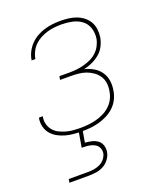

<svg xmlns="http://www.w3.org/2000/svg" viewBox="-138 -617 777 925"><g transform="rotate(-20 250.0 -154.0)"><path d="M199 8Q177 8 156 6Q135 4 115 -1.5Q95 -7 77 -17Q59 -27 46 -42Q33 -57 27.5 -77.5Q22 -98 25 -119Q26 -121 26 -122Q26 -123 26 -125H46Q46 -123 45.5 -122Q45 -121 45 -120Q42 -101 47 -83.5Q52 -66 63.5 -52.5Q75 -39 91 -31Q107 -23 124.5 -18Q142 -13 161 -11.5Q180 -10 199 -10Q218 -10 238 -12Q258 -14 277.5 -19Q297 -24 316 -33Q335 -42 351 -56.5Q367 -71 376.5 -89.5Q386 -108 389 -128Q393 -149 390.5 -169Q388 -189 377.5 -205Q367 -221 351 -232.5Q335 -244 316.5 -250.5Q298 -257 278 -259Q258 -261 237 -261H184L187 -279H240Q258 -279 276.5 -281Q295 -283 313.5 -288Q332 -293 349.5 -301Q367 -309 381.5 -322.5Q396 -336 405 -353.5Q414 -371 417 -389Q421 -417 412.5 -442.5Q404 -468 383 -483.5Q362 -499 335 -504.5Q308 -510 281 -510Q263 -510 244.5 -508Q226 -506 208.5 -501Q191 -496 173.5 -487Q156 -478 142 -464.5Q128 -451 119 -433.5Q110 -416 107 -399Q107 -398 107 -397.5Q107 -397 107 -396H87Q87 -397 87.5 -397.5Q88 -398 88 -399Q91 -419 101 -438.5Q111 -458 126 -473.5Q141 -489 160 -500Q179 -511 199.5 -517Q220 -523 240 -525.5Q260 -528 281 -528Q302 -528 323 -525.5Q344 -523 363 -516Q382 -509 398 -496.5Q414 -484 424 -467Q434 -450 436.5 -429Q439 -408 436 -387Q432 -365 421.5 -344.5Q411 -324 393 -309Q375 -294 354 -284.5Q333 -275 311 -270Q335 -264 356 -252Q377 -240 391 -220.5Q405 -201 409 -176Q413 -151 408 -125Q405 -103 394.5 -82Q384 -61 367 -45Q350 -29 329 -18.5Q308 -8 286 -2Q264 4 242.5 6Q221 8 199 8ZM57 220 60 202H160Q175 202 190.5 199.5Q206 197 220.5 190Q235 183 245.5 170Q256 157 259 142Q261 127 255 114Q249 101 236.5 94Q224 87 209.5 84.5Q195 82 180 82H170L184 0H204L193 64Q210 65 227 69Q244 73 257 82.5Q270 92 275.5 108.5Q281 125 278 142Q275 161 262.5 178Q250 195 232.5 204.5Q215 214 195.5 217Q176 220 157 220Z"/></g></svg>

Font: Iosevka SS04 Thin Oblique
Style: Regular
Weight: 100
Italic angle: -9°
Monospace: yes
Designer: Belleve Invis
Foundry: Belleve Invis
Version: Version 19.0.0; ttfautohint (v1.8.4)